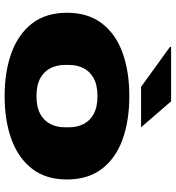

<svg xmlns="http://www.w3.org/2000/svg" viewBox="16 -782 777 850"><g transform="rotate(90 405.0 -356.5)"><path d="M405 12Q296 12 213 -18.5Q130 -49 83 -110Q36 -171 36 -264Q36 -357 83 -418.5Q130 -480 213 -510Q296 -540 405 -540Q514 -540 597 -510Q680 -480 727 -418.5Q774 -357 774 -264Q774 -171 727 -110Q680 -49 597 -18.5Q514 12 405 12ZM405 -129Q454 -129 484.5 -146Q515 -163 529 -191.5Q543 -220 543 -254V-274Q543 -308 529 -336.5Q515 -365 484.5 -382Q454 -399 405 -399Q356 -399 325.5 -382Q295 -365 281 -336.5Q267 -308 267 -274V-254Q267 -220 281 -191.5Q295 -163 325.5 -146Q356 -129 405 -129ZM543 -592H364L187 -720V-725H428Z"/></g></svg>

Font: Archivo SemiBold Expanded Black
Style: Regular
Weight: 900
Width: 7
Version: Version 2.001